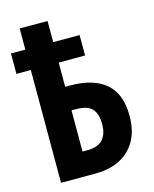

<svg xmlns="http://www.w3.org/2000/svg" viewBox="-114 -836 730 913"><g transform="rotate(-15 250.5 -380.0)"><path d="M71.8 0V-555.2H1V-655.8H71.8V-759.8H209V-655.8H338.9V-555.2H209V-436H231.9Q347.7 -436 408.4 -384Q469.2 -332 469.2 -223.1Q469.2 -118.7 408.7 -59.3Q348.1 0 238.8 0ZM209 -117.2H233.9Q333 -117.2 333 -220.2Q333 -270.5 309.8 -295.2Q286.6 -319.8 232.9 -319.8H209Z"/></g></svg>

Font: Open Sans Condensed
Style: Bold
Weight: 700
Width: 3
Designer: Monotype Design Team
Foundry: Monotype Imaging Inc.
Version: Version 3.003; ttfautohint (v1.8.4)